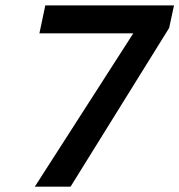

<svg xmlns="http://www.w3.org/2000/svg" viewBox="-20 -696 669 716"><path d="M243.2 0H109.9L477.1 -571.8H127L148.9 -675.8H628.9L610.8 -591.8Z"/></svg>

Font: Clear Sans Medium
Style: Italic
Weight: 500
Italic angle: -12°
Foundry: Intel Corporation
Version: Version 1.00